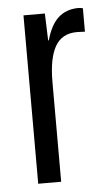

<svg xmlns="http://www.w3.org/2000/svg" viewBox="-44 -563 339 594"><g transform="rotate(-5 125.0 -265.5)"><path d="M50.8 0V-522.9H117.2L120.1 -439H122.1Q135.3 -486.3 159.2 -508.1Q183.1 -529.8 219.2 -530.8Q231 -530.8 235.8 -528.8V-456.1Q232.9 -456.1 224.6 -456.5Q216.3 -457 210.9 -457Q164.1 -457 143.1 -419.9Q122.1 -382.8 122.1 -310.1V0Z"/></g></svg>

Font: Lumene Sans Condensed
Style: Regular
Weight: 400
Width: 3
Designer: Deni Anggara
Version: Version 1.003;Glyphs 3.1.2 (3151)